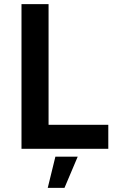

<svg xmlns="http://www.w3.org/2000/svg" viewBox="-20 -720 579 929"><path d="M84 0H504V-116H215V-700H84ZM211 189H292L356 38H248Z"/></svg>

Font: Fixel Display SemiBold
Style: Regular
Weight: 600
Designer: AlfaBravo + MacPaw
Foundry: Kyrylo Tkachov, Marchela Mozhyna, Serhii Makarenko, Maria Weinstein, Zakhar Kryvoshyya
Version: Version 1.211